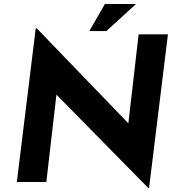

<svg xmlns="http://www.w3.org/2000/svg" viewBox="-20 -907 893 957"><path d="M723 30H719L223 -474L263 -450L211 0H64L158 -765H164L648 -263L618 -277L671 -736H817ZM658 -887 510 -752H425L503 -887Z"/></svg>

Font: Josefin Sans Thin
Style: Bold Italic
Weight: 700
Italic angle: -7°
Version: Version 2.000